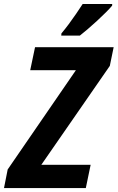

<svg xmlns="http://www.w3.org/2000/svg" viewBox="-55 -953 596 973"><path d="M-34.7 0 -16.1 -94.2 329.6 -597.2H98.1L122.6 -713.9H521L501.5 -619.1L154.3 -117.7H404.3L379.9 0ZM255.4 -772.5 256.3 -783.7Q274.9 -805.7 293.9 -831.3Q313 -856.9 330.8 -883.1Q348.6 -909.2 363.8 -932.6H513.7L513.2 -924.3Q502.4 -911.1 481.7 -890.4Q460.9 -869.6 436.3 -846.9Q411.6 -824.2 388.4 -804.4Q365.2 -784.7 349.6 -772.5Z"/></svg>

Font: Open Sans SemiCondensed
Style: Bold Italic
Weight: 700
Width: 4
Italic angle: -12°
Designer: Monotype Design Team
Foundry: Monotype Imaging Inc.
Version: Version 3.003